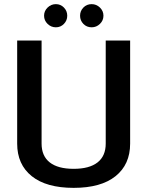

<svg xmlns="http://www.w3.org/2000/svg" viewBox="-20 -896 713 928"><path d="M63 -202V-700H181V-202Q181 -142 220.5 -111Q260 -80 336 -80Q412 -80 451.5 -111Q491 -142 491 -202V-700H609V-202Q609 -101 538.5 -44.5Q468 12 336 12Q204 12 133.5 -44.5Q63 -101 63 -202ZM193 -820Q193 -843 210 -859.5Q227 -876 250 -876Q273 -876 289 -859.5Q305 -843 305 -820Q305 -797 289 -780.5Q273 -764 250 -764Q227 -764 210 -780.5Q193 -797 193 -820ZM367 -820Q367 -843 383 -859.5Q399 -876 423 -876Q446 -876 463 -859.5Q480 -843 480 -820Q480 -797 463 -780.5Q446 -764 423 -764Q399 -764 383 -780.5Q367 -797 367 -820Z"/></svg>

Font: KoHo SemiBold
Style: Regular
Weight: 600
Designer: Cadson Demak & Katatrad Team
Foundry: Cadson Demak Co.,Ltd.
Version: Version 1.000; ttfautohint (v1.6)